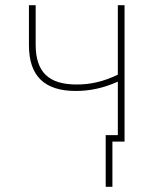

<svg xmlns="http://www.w3.org/2000/svg" viewBox="-20 -548 603 743"><path d="M389 175H415V0H462V-528H436V-259C380 -232 330 -221 277 -221C168 -221 118 -269 118 -376V-528H92V-373C92 -253 153 -196 273 -196C328 -196 380 -207 436 -232V-25H389Z"/></svg>

Font: Noto Sans Mono SemiCondensed Thin
Style: Regular
Weight: 100
Width: 4
Designer: Monotype Design Team
Foundry: Monotype Imaging Inc.
Version: Version 2.014